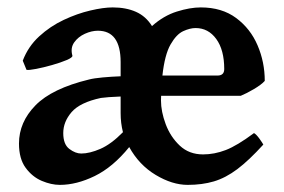

<svg xmlns="http://www.w3.org/2000/svg" viewBox="-20 -489 773 523"><path d="M143.1 14.6Q119.6 14.6 93.8 3.7Q67.9 -7.3 49.8 -32Q31.7 -56.6 31.7 -98.1Q31.7 -156.2 76.7 -202.1Q121.6 -248 222.7 -272.5Q235.8 -275.9 259.8 -278.1Q283.7 -280.3 308.6 -281.2V-319.8Q308.6 -405.3 246.6 -405.3Q229.5 -405.3 211.2 -397Q192.9 -388.7 182.1 -373.5Q171.4 -358.4 177.2 -337.4Q178.2 -332.5 161.6 -325.4Q145 -318.4 121.8 -311.8Q98.6 -305.2 78.4 -301.3Q58.1 -297.4 52.2 -298.8L42 -323.7Q56.6 -362.3 86.7 -389.9Q116.7 -417.5 153.6 -434.8Q190.4 -452.1 226.1 -460.4Q261.7 -468.8 287.1 -468.8Q323.2 -468.8 350.3 -456.8Q377.4 -444.8 394 -418Q425.8 -446.3 461.7 -457.5Q497.6 -468.8 526.9 -468.8Q584.5 -468.8 623.3 -439.9Q662.1 -411.1 681.6 -365.5Q701.2 -319.8 701.2 -268.6Q691.9 -258.3 671.6 -246.3Q651.4 -234.4 635.7 -228H418.9Q418.9 -225.1 418.7 -221.7Q418.5 -218.3 418.5 -215.3Q418.5 -185.1 431.4 -150.6Q444.3 -116.2 469.7 -92.3Q495.1 -68.4 533.2 -68.4Q564 -68.4 595 -80.3Q626 -92.3 671.9 -126.5Q678.2 -123 686.8 -111.1Q695.3 -99.1 697.3 -95.2Q658.2 -52.2 626.5 -28.3Q594.7 -4.4 562.7 5.1Q530.8 14.6 491.2 14.6Q449.2 14.6 404.1 -12.5Q358.9 -39.6 332 -88.4Q287.6 -33.7 238 -9.5Q188.5 14.6 143.1 14.6ZM201.2 -70.8Q224.1 -70.8 253.4 -83.5Q282.7 -96.2 314.9 -128.9Q308.6 -153.8 308.6 -180.7V-226.1Q292 -225.6 276.6 -224.4Q261.2 -223.1 254.9 -222.2Q197.8 -210 175 -183.6Q152.3 -157.2 152.3 -126.5Q152.3 -95.7 168.9 -83.3Q185.5 -70.8 201.2 -70.8ZM422.4 -283.2H572.3Q590.8 -283.2 590.8 -300.8Q590.8 -353 569.1 -382.8Q547.4 -412.6 512.7 -412.6Q497.6 -412.6 479 -404.1Q460.4 -395.5 444.6 -367.9Q428.7 -340.3 422.4 -283.2Z"/></svg>

Font: Gentium Plus
Style: Bold
Weight: 700
Designer: Victor Gaultney, Annie Olsen, Iska Routamaa, Becca Hirsbrunner
Foundry: SIL International
Version: Version 6.101